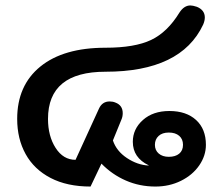

<svg xmlns="http://www.w3.org/2000/svg" viewBox="-20 -675 802 704"><path d="M43 -239Q43 -362 128 -431Q213 -500 367 -500Q474 -500 534 -528.5Q594 -557 638 -629Q655 -655 678 -655Q687 -655 702 -650Q731 -638 731 -611Q731 -599 725 -585Q644 -412 367 -412Q156 -412 156 -239Q156 -176 184 -132.5Q212 -89 257 -89L343 -277Q355 -303 382 -303Q394 -303 403 -299Q430 -289 430 -260Q430 -247 425 -236L394 -160Q407 -121 445.5 -95.5Q484 -70 525 -68V-69Q467 -97 467 -155Q467 -202 504 -235Q541 -268 601 -268Q663 -268 699 -235Q735 -202 735 -144Q735 -104 710.5 -68.5Q686 -33 643.5 -12Q601 9 550 9Q492 9 441.5 -13Q391 -35 352 -75L312 9Q226 9 165.5 -22.5Q105 -54 74 -110Q43 -166 43 -239ZM651 -144Q651 -165 637 -177Q623 -189 599 -189Q575 -189 561.5 -176.5Q548 -164 548 -144Q548 -124 562 -112Q576 -100 599 -100Q623 -100 637 -111.5Q651 -123 651 -144Z"/></svg>

Font: Kodchasan SemiBold
Style: Regular
Weight: 600
Version: Version 1.000; ttfautohint (v1.6)